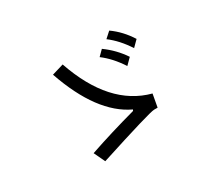

<svg xmlns="http://www.w3.org/2000/svg" viewBox="-122 -925 1243 1113"><g transform="rotate(-30 500.0 -368.5)"><path d="M812.5 -570.3 773.4 -531.2Q722.7 -609.4 660.2 -656.2L699.2 -691.4Q765.6 -644.5 812.5 -570.3ZM734.4 -250 718.8 -164.1H695.3Q664.1 -164.1 300.8 -46.9L265.6 -121.1Q414.1 -171.9 585.9 -218.8L589.8 -226.6Q398.4 -316.4 289.1 -632.8L367.2 -656.2Q484.4 -316.4 734.4 -250ZM726.6 -500 687.5 -460.9Q636.7 -539.1 574.2 -585.9L609.4 -621.1Q679.7 -570.3 726.6 -500Z"/></g></svg>

Font: WenQuanYi Micro Hei Mono
Style: Regular
Weight: 400
Foundry: Ascender Corporation
Version: Version 0.2.0-beta